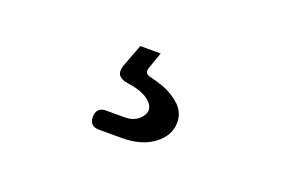

<svg xmlns="http://www.w3.org/2000/svg" viewBox="-46 -147 693 470"><g transform="rotate(20 300.0 87.5)"><path d="M231 201Q219 201 212.5 195Q206 189 206 177Q206 164 212.5 157.5Q219 151 231 151H279Q302 151 315.5 139Q329 127 329 114Q328 95 300 81Q283 73 258 70Q240 67 234 58Q228 49 234 32L256 -26H309L294 17Q291 26 294 30.5Q297 35 306 37Q323 41 340 47Q367 57 386 75Q405 93 405 119Q405 153 373.5 177Q342 201 290 201Z"/></g></svg>

Font: Maple Mono Light
Style: Regular
Weight: 300
Monospace: yes
Designer: subframe7536
Version: Version 7.000